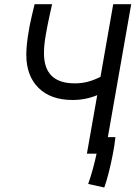

<svg xmlns="http://www.w3.org/2000/svg" viewBox="-20 -713 629 891"><path d="M463.9 157.2 389.2 140.6Q401.4 106.4 411.6 68.4Q421.9 30.3 428.2 0H383.3L431.2 -271.5Q405.8 -260.7 377 -254.9Q348.1 -249 316.9 -249Q215.3 -249 158.7 -305.2Q102.1 -361.3 102.1 -458.5Q102.1 -495.1 109.4 -544.9Q116.7 -594.7 128.9 -645L140.6 -693.4H221.7L209.5 -638.2Q199.2 -591.3 191.7 -546.9Q184.1 -502.4 184.1 -465.8Q184.1 -326.2 326.7 -326.2Q360.8 -326.2 389.6 -334.2Q418.5 -342.3 446.3 -356.4L505.4 -693.4H588.9L480.5 -76.7H515.6Q512.2 -42 503.4 3.4Q494.6 48.8 483.9 90.6Q473.1 132.3 463.9 157.2Z"/></svg>

Font: Cascadia Mono PL SemiLight
Style: Italic
Weight: 350
Italic angle: -10°
Monospace: yes
Designer: Aaron Bell
Foundry: Saja Typeworks
Version: Version 2404.023; ttfautohint (v1.8.4)